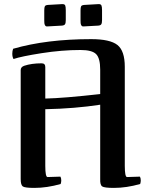

<svg xmlns="http://www.w3.org/2000/svg" viewBox="-20 -904 714 937"><path d="M196 -805V-853Q196 -868 199 -873.5Q202 -879 214 -880L284 -884Q295 -884 298 -878Q301 -872 301 -854V-806Q301 -792 297.5 -786Q294 -780 282 -779L210 -775Q195 -774 196 -805ZM373 -805V-853Q373 -868 376 -873.5Q379 -879 392 -880L462 -884Q472 -884 475 -877.5Q478 -871 478 -854V-806Q478 -792 474.5 -786Q471 -780 460 -779L387 -775Q372 -774 373 -805ZM46 -616Q40 -626 40 -642Q40 -655 44 -666Q207 -713 425 -713Q517 -713 553 -684.5Q589 -656 589 -578V-95Q589 -40 600 -40L663 -42Q667 -34 667 -23Q667 -15 664 -6Q597 13 536 13Q490 13 479 6Q468 -1 469 -30V-393Q346 -374 201 -371V-95Q201 -40 212 -40L275 -42Q279 -34 279 -23Q279 -15 276 -6Q209 13 148 13Q102 13 91.5 6Q81 -1 81 -30V-562Q81 -577 98 -583Q134 -595 183 -595Q201 -595 201 -577V-423Q291 -425 469 -445V-564Q469 -620 449 -640Q429 -660 373 -660Q282 -660 183 -644.5Q84 -629 46 -616Z"/></svg>

Font: Federant
Style: Medium
Weight: 500
Designer: Cyreal (www.cyreal.org)
Foundry: Cyreal (www.cyreal.org)
Version: Version 1.010